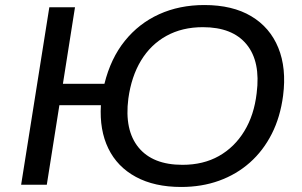

<svg xmlns="http://www.w3.org/2000/svg" viewBox="-20 -734 1202 763"><path d="M700 9Q594 9 520 -31Q446 -71 410.5 -144Q375 -217 381 -316H216L166 0H64L176 -705H278L230 -401H395Q420 -502 476 -571.5Q532 -641 612.5 -677.5Q693 -714 792 -714Q904 -714 978.5 -669.5Q1053 -625 1086 -544Q1119 -463 1105 -354Q1094 -269 1060 -202Q1026 -135 973 -88Q920 -41 851 -16Q782 9 700 9ZM705 -79Q788 -79 850 -114Q912 -149 951 -213Q990 -277 1000 -364Q1016 -489 960 -557.5Q904 -626 786 -626Q704 -626 641.5 -591.5Q579 -557 540.5 -493.5Q502 -430 490 -342Q474 -217 530.5 -148Q587 -79 705 -79Z"/></svg>

Font: Nunito Sans 10pt SemiExpanded Medium
Style: Italic
Weight: 500
Width: 6
Italic angle: -9°
Designer: Vernon Adams
Foundry: Vernon Adams
Version: Version 3.101;gftools[0.9.27]